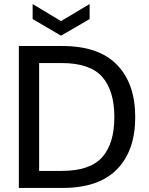

<svg xmlns="http://www.w3.org/2000/svg" viewBox="-20 -927 734 947"><path d="M73 0V-700H288Q467 -700 557 -607.5Q647 -515 647 -349Q647 -184 557 -92Q467 0 288 0ZM284 -84Q424 -84 484 -151.5Q544 -219 544 -349Q544 -480 484 -548Q424 -616 284 -616H173V-84ZM281 -751 141 -833V-907L281 -823L422 -907V-833Z"/></svg>

Font: AWOL-DM Medium
Style: Regular
Weight: 500
Designer: Colophon Foundry, Jonny Pinhorn, Mikhail Sharanda
Foundry: Colophon Foundry
Version: Version 1.000;Glyphs 3.2.3 (3260)